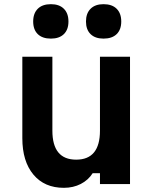

<svg xmlns="http://www.w3.org/2000/svg" viewBox="-20 -882 740 920"><path d="M603 -610V0H459V-52H424Q403 -19 367 -0.5Q331 18 286 18Q193 18 140 -45.5Q87 -109 87 -220V-610H231V-256Q231 -117 345 -117Q459 -117 459 -256V-610ZM224 -697Q183 -697 161 -718.5Q139 -740 139 -779Q139 -818 161 -840Q183 -862 224 -862Q264 -862 286 -840Q308 -818 308 -779Q308 -740 286 -718.5Q264 -697 224 -697ZM476 -697Q436 -697 414 -718.5Q392 -740 392 -779Q392 -818 414 -840Q436 -862 476 -862Q517 -862 539 -840Q561 -818 561 -779Q561 -740 539 -718.5Q517 -697 476 -697Z"/></svg>

Font: Martian Mono SemiBold
Style: Regular
Weight: 600
Monospace: yes
Designer: Roman Shamin
Foundry: Evil Martians
Version: Version 1.000; ttfautohint (v1.8.4.7-5d5b)